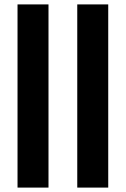

<svg xmlns="http://www.w3.org/2000/svg" viewBox="-20 -851 570 871"><path d="M59.5 0V-831H200V0ZM330.5 0V-831H471V0Z"/></svg>

Font: Merriweather 28pt
Style: Bold
Weight: 700
Version: Version 2.100